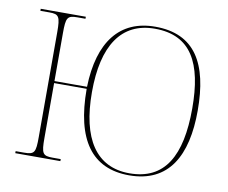

<svg xmlns="http://www.w3.org/2000/svg" viewBox="-80 -825 1108 935"><g transform="rotate(10 474.0 -357.5)"><path d="M614 10C810 10 889 -135 889 -358C889 -590 812 -725 615 -725C440 -725 344 -603 338 -379H177V-615C177 -693 183 -704 233 -704H273V-714H50V-704H95C142 -704 149 -693 149 -615V-98C149 -21 144 -10 91 -10H50V0H273V-10H233C183 -10 177 -21 177 -98V-369H338C338 -117 430 10 614 10ZM614 0C449 0 366 -128 366 -358C366 -588 449 -715 615 -715C794 -715 861 -588 861 -364C861 -130 789 0 614 0Z"/></g></svg>

Font: Noto Serif Display Thin
Style: Regular
Weight: 100
Designer: Monotype Design Team
Foundry: Monotype Imaging Inc.
Version: Version 2.009